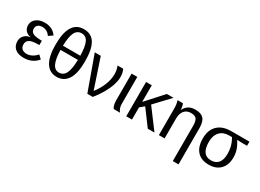

<svg xmlns="http://www.w3.org/2000/svg" viewBox="-33 -1538 3462 2559"><g transform="rotate(30 1698.5 -258.5)"><path d="M222.7 -55.7Q265.1 -55.7 305.9 -77.4Q346.7 -99.1 375.5 -134.3L426.8 -85.4Q347.7 9.8 216.8 9.8Q128.4 9.8 81.3 -30.8Q34.2 -71.3 34.2 -144Q34.2 -197.8 70.6 -233.9Q106.9 -270 163.1 -275.4V-276.4Q111.3 -282.2 80.8 -315.4Q50.3 -348.6 50.3 -397Q50.3 -460.4 99.9 -499.3Q149.4 -538.1 230 -538.1Q352.5 -538.1 413.6 -447.8L351.1 -404.8Q306.6 -472.7 230.5 -472.7Q186 -472.7 162.6 -451.9Q139.2 -431.2 139.2 -395Q139.2 -350.6 177.2 -330.1Q214.8 -309.1 314 -309.1V-243.2Q238.8 -243.2 202.1 -233.9Q165 -224.6 145.3 -203.4Q125.5 -182.1 125.5 -145.5Q125.5 -103 151.6 -79.3Q177.7 -55.7 222.7 -55.7Z M950.2 -357.9Q950.2 -171.9 891.6 -81.1Q833 9.8 721.7 9.8Q612.3 9.8 554.9 -83.3Q497.6 -176.3 497.6 -357.9Q497.6 -724.1 724.6 -724.1Q841.3 -724.1 895.8 -634Q950.2 -543.9 950.2 -357.9ZM726.1 -661.1Q656.7 -661.1 625 -595.9Q593.3 -530.8 590.3 -392.6H857.4Q855 -531.2 824.5 -596.2Q793.9 -661.1 726.1 -661.1ZM720.7 -55.2Q790.5 -55.2 822.8 -121.8Q855 -188.5 857.4 -328.6H590.3Q592.8 -193.8 624.3 -124.5Q655.8 -55.2 720.7 -55.2Z M1463.9 -413.1Q1463.9 -356.4 1441.2 -287.6Q1418.5 -218.8 1376.2 -145Q1334 -71.3 1275.4 0H1192.4L1002 -528.3H1094.2L1246.1 -75.2Q1376 -244.6 1376 -408.7Q1376 -475.6 1352.1 -528.3H1438.5Q1463.9 -481 1463.9 -413.1Z M1599.1 0Q1584.5 -15.6 1576.7 -48.6Q1568.8 -81.5 1568.8 -115.2V-528.3H1656.7V-110.8Q1656.7 -79.1 1667.2 -49.3Q1677.7 -19.5 1695.8 0Z M1879.4 -188V0H1791.5V-528.3H1879.4V-272L2111.3 -528.3H2214.4L2000 -301.3L2225.6 0H2122.6L1943.8 -241.2Z M2715.3 -352.1V207H2627V-335Q2627 -406.2 2605 -438.2Q2583 -470.2 2518.1 -470.2Q2454.6 -470.2 2418 -426.8Q2381.3 -383.3 2381.3 -306.2V0H2293.5V-415.5Q2293.5 -475.6 2275.9 -528.3H2358.9Q2367.2 -509.3 2372.3 -483.6Q2377.4 -458 2377.4 -438H2378.9Q2409.2 -492.7 2449 -515.4Q2488.8 -538.1 2547.9 -538.1Q2634.8 -538.1 2675 -494.9Q2715.3 -451.7 2715.3 -352.1Z M3303.7 -239.7Q3303.7 -122.1 3240 -56.2Q3176.3 9.8 3064.5 9.8Q2947.3 9.8 2884.8 -58.8Q2822.3 -127.4 2822.3 -255.9Q2822.3 -385.3 2895.5 -456.8Q2968.8 -528.3 3104.5 -528.3H3382.3V-464.4H3301.8L3229.5 -467.3V-465.3Q3269 -406.2 3286.4 -352.1Q3303.7 -297.9 3303.7 -239.7ZM3211.4 -238.3Q3211.4 -362.8 3150.9 -464.4H3107.4Q3017.6 -464.4 2966.3 -409.7Q2915 -355 2915 -256.8Q2915 -55.2 3060.5 -55.2Q3134.3 -55.2 3172.9 -102.3Q3211.4 -149.4 3211.4 -238.3Z"/></g></svg>

Font: Arimo Nerd Font
Style: Regular
Weight: 400
Designer: Steve Matteson
Foundry: Monotype Imaging Inc.
Version: Version 1.33;Nerd Fonts 3.2.1